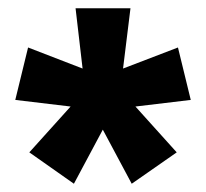

<svg xmlns="http://www.w3.org/2000/svg" viewBox="-20 -783 499 465"><path d="M296 -763 278 -617 411 -668 442 -541 308 -525 408 -414 299 -338 229 -469 159 -338 51 -414 151 -525 17 -541 48 -668 180 -617 163 -763Z"/></svg>

Font: Noto Sans Lao Looped UI ExCd ExBd
Style: Regular
Weight: 800
Width: 2
Designer: Mark Frömberg, Ben Mitchell
Foundry: The Fontpad Ltd
Version: Version 1.001